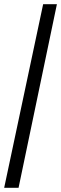

<svg xmlns="http://www.w3.org/2000/svg" viewBox="-20 -780 293 921"><path d="M0 121 187 -760H253L69 121Z"/></svg>

Font: Noto Serif Thai Condensed ExtraBold
Style: Regular
Weight: 800
Width: 3
Designer: Monotype Design Team
Foundry: Monotype Imaging Inc.
Version: Version 2.002; ttfautohint (v1.8.4.7-5d5b)